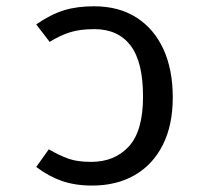

<svg xmlns="http://www.w3.org/2000/svg" viewBox="-20 -571 655 603"><path d="M269.2 11.8Q215.9 11.8 174.1 -2.8Q132.3 -17.4 93.8 -46.7L133.3 -102.1Q166.7 -82.6 194.9 -72.6Q223.1 -62.6 266.2 -62.6Q340 -62.6 384.6 -111Q429.2 -159.5 429.2 -267.7Q429.2 -377.4 389.7 -428.5Q350.3 -479.5 276.4 -479.5Q230.8 -479.5 199.5 -469.5Q168.2 -459.5 135.9 -439.5L93.8 -494.4Q139 -525.6 180.3 -538.5Q221.5 -551.3 274.9 -551.3Q352.8 -551.3 408.2 -516.2Q463.6 -481 493.1 -416.9Q522.6 -352.8 522.6 -265.1Q522.6 -177.9 491.3 -115.9Q460 -53.8 403.1 -21Q346.2 11.8 269.2 11.8Z"/></svg>

Font: FiraCode Nerd Font Mono
Style: Regular
Weight: 400
Monospace: yes
Designer: Carrois Corporate, Edenspiekermann AG, Nikita Prokopov
Foundry: Carrois Corporate, Edenspiekermann AG, Nikita Prokopov
Version: Version 6.002;Nerd Fonts 3.4.0